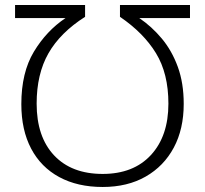

<svg xmlns="http://www.w3.org/2000/svg" viewBox="-20 -734 817 765"><path d="M389 -41Q512 -41 581.5 -116.5Q651 -192 651 -321Q651 -441 601.5 -522Q552 -603 458 -667V-714H737V-662H535Q585 -628 625 -580Q665 -532 688.5 -467.5Q712 -403 712 -320Q712 -220 672.5 -146Q633 -72 560.5 -30.5Q488 11 389 11Q289 11 216 -28.5Q143 -68 104 -142Q65 -216 65 -319Q65 -445 115 -528Q165 -611 241 -662H40V-714H319V-667Q220 -604 173 -521.5Q126 -439 126 -321Q126 -189 195.5 -115Q265 -41 389 -41Z"/></svg>

Font: Noto Sans Light
Style: Regular
Weight: 300
Designer: Monotype Design Team
Foundry: Monotype Imaging Inc.
Version: Version 2.007